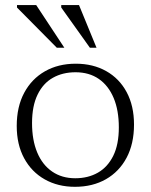

<svg xmlns="http://www.w3.org/2000/svg" viewBox="-20 -710 581 740"><path d="M270 -23Q319.5 -23 357.2 -44.5Q395 -66 416.5 -109.5Q438 -153 438 -219Q438 -285 418 -332.5Q398 -380 360.8 -405.8Q323.5 -431.5 271 -431.5Q221.5 -431.5 183.8 -410.2Q146 -389 124.8 -345.2Q103.5 -301.5 103.5 -235.5Q103.5 -170 123.5 -122.2Q143.5 -74.5 181 -48.8Q218.5 -23 270 -23ZM269 10Q203 10 152.2 -18.8Q101.5 -47.5 73 -100.2Q44.5 -153 44.5 -224.5Q44.5 -298.5 73.2 -352.2Q102 -406 153.2 -435.2Q204.5 -464.5 272 -464.5Q338.5 -464.5 389.2 -436Q440 -407.5 468.2 -354.8Q496.5 -302 496.5 -230Q496.5 -156 468 -102.2Q439.5 -48.5 388.2 -19.2Q337 10 269 10ZM228 -526H199L45.5 -681V-690.5H119.5ZM352 -526H326.5L216 -681V-690.5H284.5Z"/></svg>

Font: Newsreader 14pt Light
Style: Regular
Weight: 300
Designer: Hugues Gentile
Foundry: Production Type
Version: Version 1.003